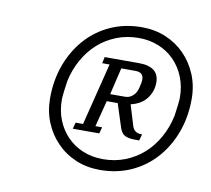

<svg xmlns="http://www.w3.org/2000/svg" viewBox="-55 -771 588 535"><g transform="rotate(10 238.5 -504.0)"><path d="M170 -416H191L235 -592H214L218 -610H315Q372 -610 372 -565Q372 -540 357 -520Q342 -500 312 -493L330 -434Q336 -416 355 -416H358L353 -398H341Q321 -398 311 -404Q301 -410 296 -428L276 -490H245L226 -416H245L240 -398H165ZM262 -329Q296 -329 325 -340.5Q354 -352 376.5 -372Q399 -392 415 -420.5Q431 -449 438 -482Q440 -494 442 -511.5Q444 -529 444 -535Q444 -566 433.5 -592.5Q423 -619 404 -638.5Q385 -658 359 -668.5Q333 -679 303 -679Q269 -679 240 -667.5Q211 -656 188.5 -636Q166 -616 150 -587.5Q134 -559 127 -526Q125 -514 123 -496.5Q121 -479 121 -473Q121 -441 131.5 -415Q142 -389 161 -369.5Q180 -350 206 -339.5Q232 -329 262 -329ZM259 -298Q222 -298 191 -311Q160 -324 137 -347.5Q114 -371 101 -402.5Q88 -434 88 -471Q88 -522 104 -565.5Q120 -609 149 -641.5Q178 -674 218 -692Q258 -710 306 -710Q343 -710 374 -697Q405 -684 428 -660.5Q451 -637 464 -605.5Q477 -574 477 -537Q477 -486 461 -442.5Q445 -399 416 -366.5Q387 -334 347 -316Q307 -298 259 -298ZM251 -511H293Q306 -511 315.5 -520Q325 -529 328 -543Q330 -550 331 -556Q332 -562 332 -567Q332 -587 309 -587H269Z"/></g></svg>

Font: IBM Plex Serif
Style: Italic
Weight: 400
Italic angle: -14°
Designer: Mike Abbink, Paul van der Laan, Pieter van Rosmalen
Foundry: Bold Monday
Version: Version 3.001